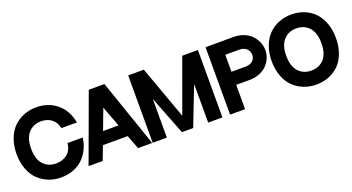

<svg xmlns="http://www.w3.org/2000/svg" viewBox="-53 -1488 3976 2166"><g transform="rotate(-20 1935.5 -405.5)"><path d="M601 -326H784Q769 -217 714 -138.5Q659 -60 579.5 -22.5Q500 15 404 15Q324 15 254.5 -12.5Q185 -40 132 -91.5Q79 -143 48.5 -224Q18 -305 18 -406Q18 -504 48.5 -585Q79 -666 131.5 -718Q184 -770 254 -798Q324 -826 404 -826Q549 -826 651 -742Q753 -658 780 -508H594Q578 -582 527 -620.5Q476 -659 404 -659Q309 -659 251 -594.5Q193 -530 193 -406Q193 -281 251 -217Q309 -153 404 -153Q483 -153 537.5 -197Q592 -241 601 -326Z M1329 0 1266 -167H968L905 0H735L1032 -809H1220L1499 0ZM1024 -316H1210L1117 -563Z M2154 -809H2342V0H2171V-464L1991 0H1856L1675 -464V0H1505V-809H1693L1923 -173Z M2434 -809 2773 -810Q2837 -810 2891.5 -788Q2946 -766 2981.5 -729.5Q3017 -693 3037 -646Q3057 -599 3057 -549Q3057 -498 3037 -451.5Q3017 -405 2981.5 -369.5Q2946 -334 2891.5 -313Q2837 -292 2773 -292H2770H2767H2764H2761H2757H2754H2751H2748H2745H2741H2738H2735H2732H2729H2725H2722H2719H2716H2712H2709H2706H2703H2700H2696H2693H2690H2687H2683H2680H2677H2674H2670H2667H2664H2661H2657H2654H2651H2648H2644H2641H2638H2635H2631H2628H2625H2621H2614V0H2434ZM2787 -449Q2835 -449 2867.5 -476Q2900 -503 2900 -549Q2900 -595 2867.5 -624Q2835 -653 2787 -653H2614V-449Z M3467 -826Q3550 -826 3620.5 -797.5Q3691 -769 3742.5 -715.5Q3794 -662 3823 -582.5Q3852 -503 3852 -406Q3852 -304 3822 -223Q3792 -142 3739 -90.5Q3686 -39 3616.5 -12Q3547 15 3467 15Q3387 15 3317.5 -12.5Q3248 -40 3195 -91.5Q3142 -143 3111.5 -224Q3081 -305 3081 -406Q3081 -504 3111.5 -585Q3142 -666 3194.5 -718Q3247 -770 3317 -798Q3387 -826 3467 -826ZM3467 -153Q3562 -153 3620 -216.5Q3678 -280 3678 -406Q3678 -531 3619.5 -595Q3561 -659 3467 -659Q3372 -659 3314 -594.5Q3256 -530 3256 -406Q3256 -281 3314 -217Q3372 -153 3467 -153Z"/></g></svg>

Font: Neutral Face
Style: Bold
Weight: 700
Designer: Vadym Aksieiev
Version: Version 1.039;Fontself Maker 3.5.7